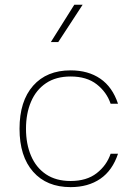

<svg xmlns="http://www.w3.org/2000/svg" viewBox="-20 -785 574 811"><path d="M293.9 -765.1H329.1L226.1 -607.4H194.8ZM278.3 -487.8Q352.5 -487.8 403.8 -452.6Q455.1 -417.5 478.5 -346.7H447.3Q430.7 -396 388.4 -429Q346.2 -461.9 278.3 -461.9Q216.3 -461.9 174.3 -433.6Q132.3 -405.3 111.1 -355.5Q89.8 -305.7 89.8 -241.2Q89.8 -176.8 111.1 -127Q132.3 -77.1 174.3 -48.8Q216.3 -20.5 278.3 -20.5Q346.2 -20.5 388.4 -53.5Q430.7 -86.4 447.3 -135.7H478.5Q455.1 -64.9 403.8 -29.8Q352.5 5.4 278.3 5.4Q177.2 5.4 119.9 -59.6Q62.5 -124.5 62.5 -241.2Q62.5 -357.9 119.9 -422.9Q177.2 -487.8 278.3 -487.8Z"/></svg>

Font: Estedad-FD Thin
Style: Regular
Weight: 100
Designer: Amin Abedi
Version: Version 7.3